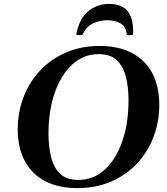

<svg xmlns="http://www.w3.org/2000/svg" viewBox="-20 -951 857 986"><path d="M492 -715Q589 -715 657.5 -679Q726 -643 762 -575.5Q798 -508 798 -413Q798 -327 769 -249.5Q740 -172 684.5 -112.5Q629 -53 551.5 -19Q474 15 377 15Q280 15 211.5 -21Q143 -57 107 -125Q71 -193 71 -287Q71 -373 100 -450Q129 -527 184 -586.5Q239 -646 317 -680.5Q395 -715 492 -715ZM382 -27Q460 -27 517.5 -79.5Q575 -132 607.5 -224Q640 -316 640 -436Q640 -503 626.5 -556.5Q613 -610 580 -641.5Q547 -673 487 -673Q410 -673 352 -620.5Q294 -568 261.5 -475.5Q229 -383 229 -263Q229 -198 242.5 -144Q256 -90 289 -58.5Q322 -27 382 -27ZM371 -772Q388 -858 434.5 -894.5Q481 -931 540 -931Q609 -931 638.5 -889.5Q668 -848 663 -772Q646 -769 631 -772Q628 -812 601.5 -829.5Q575 -847 532 -847Q491 -847 457 -830.5Q423 -814 403 -772Q387 -769 371 -772Z"/></svg>

Font: Poltawski Nowy SemiBold
Style: Italic
Weight: 600
Italic angle: -12°
Version: Version 1.001;gftools[0.9.25]